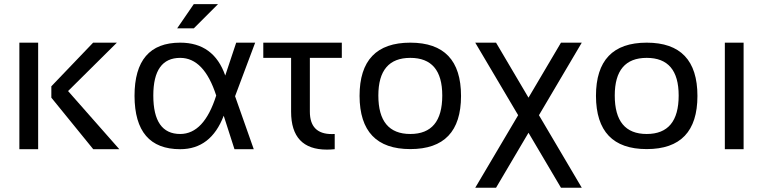

<svg xmlns="http://www.w3.org/2000/svg" viewBox="-20 -718 3682 924"><path d="M542.5 -512.7 307.6 -279.8 554.2 0H428.7L227.1 -248V-302.7L428.2 -512.7ZM163.6 -512.7V0H73.2V-512.7Z M627.4 -256.3Q627.4 -512.7 847.2 -512.7Q1008.8 -512.7 1064 -354.5L1116.7 -512.7H1208L1111.3 -254.9L1201.2 0H1108.4L1056.6 -161.1Q995.1 0 847.2 0Q628.4 0 627.4 -256.3ZM847.2 -73.2Q961.9 -73.2 1020.5 -258.3Q961.9 -439.5 847.2 -439.5Q717.8 -439.5 717.8 -258.3Q717.8 -73.2 847.2 -73.2ZM912.6 -698.2H1029.3L912.6 -581.5H832.5Z M1247.1 -512.7H1625V-439.5H1471.2V-180.7Q1471.2 -72.8 1576.7 -72.8Q1583.5 -72.8 1590.8 -73.2V0Q1570.8 2 1553.2 2Q1380.9 2 1380.9 -180.7V-439.5H1247.1Z M1954.6 -73.2Q2108.4 -73.2 2108.4 -258.3Q2108.4 -439.5 1954.6 -439.5Q1800.8 -439.5 1800.8 -258.3Q1800.8 -73.2 1954.6 -73.2ZM1710.4 -256.3Q1710.4 -512.7 1954.6 -512.7Q2198.7 -512.7 2198.7 -256.3Q2198.7 -0.5 1954.6 -0.5Q1711.4 -0.5 1710.4 -256.3Z M2473.6 -163.6 2267.1 -512.7H2367.2L2523.4 -248L2679.7 -512.7H2779.8L2573.7 -163.6L2779.8 185.5H2679.7L2523.4 -79.1L2367.2 185.5H2267.1Z M3092.3 -73.2Q3246.1 -73.2 3246.1 -258.3Q3246.1 -439.5 3092.3 -439.5Q2938.5 -439.5 2938.5 -258.3Q2938.5 -73.2 3092.3 -73.2ZM2848.1 -256.3Q2848.1 -512.7 3092.3 -512.7Q3336.4 -512.7 3336.4 -256.3Q3336.4 -0.5 3092.3 -0.5Q2849.1 -0.5 2848.1 -256.3Z M3558.6 -512.7V0H3468.3V-512.7Z"/></svg>

Font: Voltera
Style: Regular
Weight: 400
Designer: Bernd Montag
Version: Version 1.301